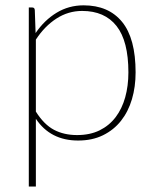

<svg xmlns="http://www.w3.org/2000/svg" viewBox="-20 -521 586 720"><path d="M114.5 -102.5Q145 -54 182.5 -34.2Q220 -14.5 269 -14.5Q317.5 -14.5 353.5 -32.2Q389.5 -50 413.5 -81.5Q437.5 -113 449.5 -156Q461.5 -199 461.5 -249.5Q461.5 -367 417 -423.5Q372.5 -480 288 -480Q236 -480 191.8 -451.5Q147.5 -423 114.5 -372.5ZM113.5 -397Q146.5 -445.5 192.2 -473.2Q238 -501 293.5 -501Q387 -501 437.8 -439Q488.5 -377 488.5 -249.5Q488.5 -195.5 474.8 -149Q461 -102.5 433.8 -68Q406.5 -33.5 366.2 -13.8Q326 6 273 6Q169 6 114.5 -75.5V178.5H88V-493H100.5Q110 -493 110.5 -483Z"/></svg>

Font: Lato ExtraLight
Style: Regular
Weight: 275
Designer: Lukasz Dziedzic with Adam Twardoch and Botio Nikoltchev
Foundry: tyPoland Lukasz Dziedzic
Version: Version 2.015; 2015-08-06; http://www.latofonts.com/